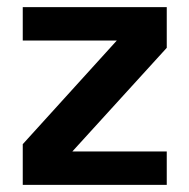

<svg xmlns="http://www.w3.org/2000/svg" viewBox="-20 -520 532 540"><path d="M44 -500H449V-385.5L183.5 -94H449V0H44V-114.5L308.5 -406H44Z"/></svg>

Font: Overused Grotesk SemiBold
Style: Regular
Weight: 610
Version: Version 0.004